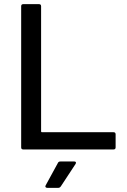

<svg xmlns="http://www.w3.org/2000/svg" viewBox="-20 -720 610 925"><path d="M82 -10V-690Q82 -700 92 -700H168Q178 -700 178 -690V-87Q178 -83 182 -83H527Q537 -83 537 -73V-10Q537 0 527 0H92Q82 0 82 -10ZM200 173 259 65Q262 58 271 58H338Q344 58 345.5 61.5Q347 65 344 70L273 178Q268 185 261 185H208Q202 185 199.5 181.5Q197 178 200 173Z"/></svg>

Font: Amber EN Medium
Style: Regular
Weight: 500
Designer: Jeremy Tribby
Foundry: Tribby Type Co.
Version: Version 1.403 November 24, 2021